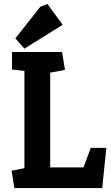

<svg xmlns="http://www.w3.org/2000/svg" viewBox="-20 -955 564 975"><path d="M53 0 39 -88 104 -101V-595L41 -602V-691H295L310 -600L235 -586V-105H404L441 -204H520L499 0ZM104 -708 58 -760 185 -921 221 -935 298 -829Z"/></svg>

Font: Kreon Light
Style: Regular
Weight: 300
Designer: Julia Petretta
Foundry: Julia Petretta and Eli Heuer
Version: Version 2.002